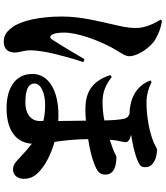

<svg xmlns="http://www.w3.org/2000/svg" viewBox="51 -886 897 1040"><g transform="rotate(90 500.0 -365.5)"><path d="M86 -786C102 -761 131 -707 131 -655C131 -602 121 -570 110 -520C95 -452 69 -354 69 -253C69 -136 90 -35 126 15C157 60 185 63 207 63C246 63 264 38 264 4C264 -26 252 -42 252 -83C252 -102 256 -138 263 -174C275 -231 295 -306 316 -368L300 -374C270 -322 212 -226 193 -198C184 -184 173 -186 165 -203C159 -214 156 -242 156 -263C156 -341 201 -450 226 -500C254 -558 284 -588 284 -616C284 -665 234 -734 193 -758C157 -779 125 -789 92 -794ZM635 -151V-132C635 -84 596 -54 536 -54C468 -54 432 -68 432 -104C432 -138 483 -161 549 -161C580 -161 608 -158 635 -151ZM397 -522 386 -514C422 -404 491 -379 573 -379C593 -379 612 -380 633 -382L635 -232L603 -233C473 -233 380 -182 380 -92C380 7 466 48 565 48C699 48 754 -15 758 -89C781 -71 806 -50 833 -24C852 -6 870 13 897 13C930 13 948 -14 948 -44C948 -87 931 -113 890 -145C855 -172 804 -196 748 -212C741 -260 734 -316 733 -394C784 -402 835 -413 879 -432C917 -448 925 -463 925 -489C925 -549 841 -547 828 -547C825 -547 809 -537 786 -528L736 -511C738 -536 742 -559 747 -578C752 -597 752 -609 732 -619L710 -627C762 -635 820 -647 859 -666C875 -674 886 -681 885 -706C884 -750 830 -767 790 -767C782 -767 762 -751 724 -739C681 -725 612 -710 533 -710C497 -710 455 -721 424 -738L415 -731C447 -647 524 -619 597 -618C608 -613 619 -605 622 -592C628 -568 631 -523 632 -482C604 -476 572 -472 530 -472C475 -472 434 -492 397 -522Z"/></g></svg>

Font: Source Han Serif KR Heavy
Style: Regular
Weight: 900
Designer: Ryoko NISHIZUKA 西塚涼子 (kana & ideographs); Frank Grießhammer (Latin, Greek & Cyrillic); Wenlong ZHANG 张文龙 (bopomofo); San
Foundry: Adobe
Version: Version 2.001;hotconv 1.1.0;makeotfexe 2.6.0